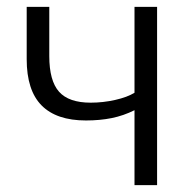

<svg xmlns="http://www.w3.org/2000/svg" viewBox="-20 -541 555 561"><path d="M373 0V-219Q341 -203 306.5 -196Q272 -189 231 -189Q145 -189 101.5 -233Q58 -277 58 -368V-521H124V-377Q124 -305 152.5 -273Q181 -241 245 -241Q281 -241 316.5 -249Q352 -257 373 -270V-521H439V0Z"/></svg>

Font: Rising Sun Light
Style: Regular
Weight: 300
Designer: Matt McInerney, Pablo Impallari, Rodrigo Fuenzalida (Raleway font), Stephen Hutchings (Greek), Cristiano Sobral (main ch
Foundry: The Rising Sun Project Authors
Version: Version 4.327; ttfautohint (v1.8.4.7-5d5b-dirty)